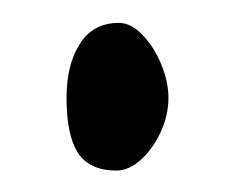

<svg xmlns="http://www.w3.org/2000/svg" viewBox="-20 -144 217 172"><path d="M130.9 -56.6Q130.9 -40.5 123.8 -25.4Q116.7 -10.3 106 -0.7Q95.2 8.8 84.5 8.8Q60.1 8.8 49.8 -7.1Q39.6 -22.9 39.6 -56.6Q39.6 -85.9 51.5 -104.7Q63.5 -123.5 86.4 -123.5Q97.2 -123.5 107.4 -113Q117.7 -102.5 124.3 -86.7Q130.9 -70.8 130.9 -56.6Z"/></svg>

Font: Dekko
Style: Regular
Weight: 400
Designer: Multiple
Foundry: Sorkin Type
Version: Version 2.001